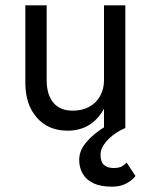

<svg xmlns="http://www.w3.org/2000/svg" viewBox="-20 -480 565 720"><path d="M488 180Q477 195 454.5 207.5Q432 220 400 220Q358 220 331 207.5Q304 195 290.5 172Q277 149 277 120Q277 90 295.5 64Q314 38 344 15.5Q374 -7 409 -25L450 0Q424 11 403 27.5Q382 44 369.5 62.5Q357 81 357 100Q357 127 370 138.5Q383 150 405 150Q425 150 435 145Q445 140 455 130ZM155 -180Q155 -125 180 -95Q205 -65 253 -65Q288 -65 314.5 -79.5Q341 -94 355.5 -120Q370 -146 370 -180V-460H450V0H370V-72Q347 -31 313 -10.5Q279 10 233 10Q161 10 118 -39Q75 -88 75 -170V-460H155Z"/></svg>

Font: Jost
Style: Regular
Weight: 400
Version: Version 3.710